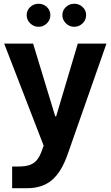

<svg xmlns="http://www.w3.org/2000/svg" viewBox="-20 -763 584 1014"><path d="M2.1 -532.8 210.6 6.4 199.8 35.7Q188.4 67 172.7 84.6Q156.9 102.1 133.9 109.3Q110.9 116.4 78.1 116.4H44.1V230.9H123.8Q203.3 230.9 254 188.2Q304.7 145.6 337.8 50.3L542.3 -532.8H390.9L276.6 -148.6H271.7L154.8 -532.8ZM120.9 -683.2Q120.9 -658 139.5 -639.8Q158.1 -621.5 183.6 -621.5Q209.3 -621.5 227.7 -639.8Q246 -658 246 -683.2Q246 -708.4 227.7 -725.8Q209.3 -743.2 183.6 -743.2Q158.1 -743.2 139.5 -725.8Q120.9 -708.4 120.9 -683.2ZM309.4 -683.2Q309.4 -658 328 -639.8Q346.6 -621.5 372.2 -621.5Q397.9 -621.5 416.4 -639.8Q434.9 -658 434.9 -683.2Q434.9 -708.4 416.4 -725.8Q397.9 -743.2 372.2 -743.2Q346.6 -743.2 328 -725.8Q309.4 -708.4 309.4 -683.2Z"/></svg>

Font: Estedad VF
Style: Regular
Weight: 100
Designer: Amin Abedi
Version: Version 7.3